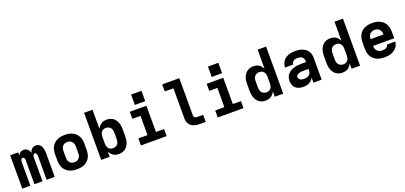

<svg xmlns="http://www.w3.org/2000/svg" viewBox="25 -1780 5949 2817"><g transform="rotate(-20 3000.0 -371.5)"><path d="M47 0V-520H173V-473Q179 -485 187.5 -495.5Q196 -506 207 -513.5Q218 -521 231 -524.5Q244 -528 257 -528Q274 -528 290.5 -522.5Q307 -517 319.5 -506Q332 -495 340 -480Q348 -465 353 -449Q358 -465 366 -479.5Q374 -494 386 -505.5Q398 -517 414 -522.5Q430 -528 447 -528Q464 -528 481 -522Q498 -516 511 -504Q524 -492 532 -476Q540 -460 544.5 -443Q549 -426 551 -408.5Q553 -391 553 -374V0H427V-374Q427 -382 425.5 -390Q424 -398 420.5 -405.5Q417 -413 410 -418Q403 -423 395 -423Q387 -423 380 -418Q373 -413 369 -405.5Q365 -398 364 -390Q363 -382 363 -374V0H237V-374Q237 -382 236 -390Q235 -398 231 -405.5Q227 -413 220 -418Q213 -423 205 -423Q197 -423 190 -418Q183 -413 179.5 -405.5Q176 -398 174.5 -390Q173 -382 173 -374V0Z M900 8Q870 8 840 3Q810 -2 783 -14.5Q756 -27 733.5 -47.5Q711 -68 697 -94.5Q683 -121 677 -150.5Q671 -180 671 -210V-310Q671 -340 677 -369.5Q683 -399 697 -425.5Q711 -452 733.5 -472.5Q756 -493 783 -505.5Q810 -518 840 -523Q870 -528 900 -528Q930 -528 960 -523Q990 -518 1017 -505.5Q1044 -493 1066.5 -472.5Q1089 -452 1103 -425.5Q1117 -399 1123 -369.5Q1129 -340 1129 -310V-210Q1129 -180 1123 -150.5Q1117 -121 1103 -94.5Q1089 -68 1066.5 -47.5Q1044 -27 1017 -14.5Q990 -2 960 3Q930 8 900 8ZM900 -102Q921 -102 940.5 -109.5Q960 -117 973.5 -133Q987 -149 992 -169Q997 -189 997 -210V-310Q997 -331 992 -351Q987 -371 973.5 -387Q960 -403 940.5 -410.5Q921 -418 900 -418Q879 -418 859.5 -410.5Q840 -403 826.5 -387Q813 -371 808 -351Q803 -331 803 -310V-210Q803 -189 808 -169Q813 -149 826.5 -133Q840 -117 859.5 -109.5Q879 -102 900 -102Z M1555 8Q1532 8 1510 3Q1488 -2 1469 -14.5Q1450 -27 1435.5 -44.5Q1421 -62 1411 -83V0H1279V-735H1411V-437Q1421 -458 1435.5 -475.5Q1450 -493 1469 -505.5Q1488 -518 1510 -523Q1532 -528 1555 -528Q1581 -528 1607 -521Q1633 -514 1654 -498.5Q1675 -483 1690 -461Q1705 -439 1714 -414Q1723 -389 1726 -362.5Q1729 -336 1729 -310V-210Q1729 -184 1726 -157.5Q1723 -131 1714 -106Q1705 -81 1690 -59Q1675 -37 1654 -21.5Q1633 -6 1607 1Q1581 8 1555 8ZM1501 -102Q1521 -102 1541 -109.5Q1561 -117 1574 -133Q1587 -149 1592 -169.5Q1597 -190 1597 -210V-310Q1597 -330 1592 -350.5Q1587 -371 1574 -387Q1561 -403 1541 -410.5Q1521 -418 1501 -418Q1481 -418 1462 -410Q1443 -402 1431.5 -386Q1420 -370 1415.5 -350Q1411 -330 1411 -310V-210Q1411 -190 1415.5 -170Q1420 -150 1431.5 -134Q1443 -118 1462 -110Q1481 -102 1501 -102Z M1899 0V-110H2042V-410H1915V-520H2174V-110H2301V0ZM2019 -589V-751H2181V-589Z M2815 0Q2793 0 2770.5 -3Q2748 -6 2726.5 -14Q2705 -22 2687 -35.5Q2669 -49 2656.5 -68Q2644 -87 2639 -109.5Q2634 -132 2634 -155V-625H2499V-735H2766V-155Q2766 -145 2769.5 -136Q2773 -127 2780 -121Q2787 -115 2796.5 -112.5Q2806 -110 2815 -110H2911V0Z M3099 0V-110H3242V-410H3115V-520H3374V-110H3501V0ZM3219 -589V-751H3381V-589Z M3845 8Q3819 8 3793 1Q3767 -6 3746 -21.5Q3725 -37 3710 -59Q3695 -81 3686 -106Q3677 -131 3674 -157.5Q3671 -184 3671 -210V-310Q3671 -336 3674 -362.5Q3677 -389 3686 -414Q3695 -439 3710 -461Q3725 -483 3746 -498.5Q3767 -514 3793 -521Q3819 -528 3845 -528Q3868 -528 3890 -523Q3912 -518 3931 -505.5Q3950 -493 3964.5 -475.5Q3979 -458 3989 -437V-735H4121V0H3989V-83Q3979 -62 3964.5 -44.5Q3950 -27 3931 -14.5Q3912 -2 3890 3Q3868 8 3845 8ZM3899 -102Q3919 -102 3938 -110Q3957 -118 3968.5 -134Q3980 -150 3984.5 -170Q3989 -190 3989 -210V-310Q3989 -330 3984.5 -350Q3980 -370 3968.5 -386Q3957 -402 3938 -410Q3919 -418 3899 -418Q3879 -418 3859 -410.5Q3839 -403 3826 -387Q3813 -371 3808 -350.5Q3803 -330 3803 -310V-210Q3803 -190 3808 -169.5Q3813 -149 3826 -133Q3839 -117 3859 -109.5Q3879 -102 3899 -102Z M4435 8Q4403 8 4372 0Q4341 -8 4317 -29Q4293 -50 4282 -80.5Q4271 -111 4271 -142Q4271 -171 4280 -199.5Q4289 -228 4308.5 -249.5Q4328 -271 4353.5 -285Q4379 -299 4407 -307.5Q4435 -316 4464 -318.5Q4493 -321 4522 -321H4593V-341Q4593 -358 4586 -375Q4579 -392 4565 -402.5Q4551 -413 4533.5 -417Q4516 -421 4498 -421Q4482 -421 4465.5 -418Q4449 -415 4435.5 -406Q4422 -397 4413.5 -382Q4405 -367 4405 -351H4277Q4277 -377 4285.5 -403Q4294 -429 4309.5 -450.5Q4325 -472 4347 -487.5Q4369 -503 4394 -512Q4419 -521 4445.5 -524.5Q4472 -528 4498 -528Q4526 -528 4553.5 -524.5Q4581 -521 4606.5 -511Q4632 -501 4654.5 -484.5Q4677 -468 4692.5 -445.5Q4708 -423 4714.5 -395.5Q4721 -368 4721 -341V0H4593V-78Q4582 -57 4565 -40Q4548 -23 4527 -12Q4506 -1 4482.5 3.5Q4459 8 4435 8ZM4486 -99Q4506 -99 4525.5 -103.5Q4545 -108 4561 -120Q4577 -132 4585 -150.5Q4593 -169 4593 -189V-214H4522Q4510 -214 4497 -213.5Q4484 -213 4472 -211Q4460 -209 4447.5 -205.5Q4435 -202 4424.5 -196Q4414 -190 4406.5 -179Q4399 -168 4399 -156Q4399 -141 4408 -128.5Q4417 -116 4430 -109.5Q4443 -103 4457.5 -101Q4472 -99 4486 -99Z M5045 8Q5019 8 4993 1Q4967 -6 4946 -21.5Q4925 -37 4910 -59Q4895 -81 4886 -106Q4877 -131 4874 -157.5Q4871 -184 4871 -210V-310Q4871 -336 4874 -362.5Q4877 -389 4886 -414Q4895 -439 4910 -461Q4925 -483 4946 -498.5Q4967 -514 4993 -521Q5019 -528 5045 -528Q5068 -528 5090 -523Q5112 -518 5131 -505.5Q5150 -493 5164.5 -475.5Q5179 -458 5189 -437V-735H5321V0H5189V-83Q5179 -62 5164.5 -44.5Q5150 -27 5131 -14.5Q5112 -2 5090 3Q5068 8 5045 8ZM5099 -102Q5119 -102 5138 -110Q5157 -118 5168.5 -134Q5180 -150 5184.5 -170Q5189 -190 5189 -210V-310Q5189 -330 5184.5 -350Q5180 -370 5168.5 -386Q5157 -402 5138 -410Q5119 -418 5099 -418Q5079 -418 5059 -410.5Q5039 -403 5026 -387Q5013 -371 5008 -350.5Q5003 -330 5003 -310V-210Q5003 -190 5008 -169.5Q5013 -149 5026 -133Q5039 -117 5059 -109.5Q5079 -102 5099 -102Z M5703 8Q5673 8 5643 3.5Q5613 -1 5585.5 -13.5Q5558 -26 5535 -46.5Q5512 -67 5497.5 -93.5Q5483 -120 5477 -150Q5471 -180 5471 -210V-310Q5471 -340 5477 -369.5Q5483 -399 5497 -425.5Q5511 -452 5533.5 -472.5Q5556 -493 5583 -505.5Q5610 -518 5640 -523Q5670 -528 5700 -528Q5730 -528 5760 -523Q5790 -518 5817 -505.5Q5844 -493 5866.5 -472.5Q5889 -452 5903 -425.5Q5917 -399 5923 -369.5Q5929 -340 5929 -310V-207H5599Q5599 -185 5605.5 -164.5Q5612 -144 5626.5 -128.5Q5641 -113 5661.5 -106Q5682 -99 5703 -99Q5718 -99 5733.5 -101Q5749 -103 5763 -110Q5777 -117 5787 -129Q5797 -141 5799 -157H5927Q5925 -131 5915.5 -106.5Q5906 -82 5889.5 -62.5Q5873 -43 5851 -29Q5829 -15 5804.5 -6.5Q5780 2 5754.5 5Q5729 8 5703 8ZM5599 -313H5801Q5801 -334 5795 -354.5Q5789 -375 5775 -391Q5761 -407 5741 -414Q5721 -421 5700 -421Q5679 -421 5659 -414Q5639 -407 5625 -391Q5611 -375 5605 -354.5Q5599 -334 5599 -313Z"/></g></svg>

Font: Iosevka SS04 XBd Ex
Style: Regular
Weight: 800
Width: 7
Monospace: yes
Designer: Belleve Invis
Foundry: Belleve Invis
Version: Version 19.0.0; ttfautohint (v1.8.4)